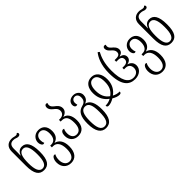

<svg xmlns="http://www.w3.org/2000/svg" viewBox="129 -1903 3285 3285"><g transform="rotate(-45 1772.0 -260.0)"><path d="M249 10C362 10 419 -68 419 -267C419 -469 359 -547 261 -547C199 -547 164 -509 141 -454H137C140 -485 140 -520 140 -549V-618C140 -700 179 -728 234 -728C260 -728 276 -724 292 -718C308 -711 321 -707 340 -707C366 -707 385 -720 385 -742C385 -760 373 -768 363 -771C355 -759 344 -752 327 -752C313 -752 299 -755 283 -759C269 -764 251 -766 230 -766C146 -766 80 -715 80 -610V-266C80 -68 138 10 249 10ZM249 -29C175 -29 140 -109 140 -266C140 -421 167 -506 250 -506C321 -506 358 -432 358 -266C358 -102 323 -29 249 -29Z M664 251C773 251 841 173 841 24C841 -115 778 -177 705 -194V-196C778 -217 820 -274 820 -368C820 -488 753 -547 660 -547C563 -547 506 -472 506 -404C506 -345 534 -314 555 -314C564 -314 572 -316 580 -321C566 -352 564 -373 564 -402C564 -455 597 -508 659 -508C720 -508 759 -461 759 -368C759 -262 713 -214 645 -214H617V-173H648C728 -173 779 -108 779 27C779 149 736 212 663 212C590 212 548 149 548 67C548 17 559 -21 575 -47C569 -51 562 -54 553 -54C521 -54 489 -4 489 67C489 173 554 251 664 251Z M1075 11C1187 11 1249 -65 1249 -197C1249 -326 1192 -391 1124 -401V-403C1193 -422 1225 -465 1225 -514C1225 -578 1180 -612 1141 -642C1114 -663 1091 -687 1091 -721C1091 -738 1093 -750 1100 -761C1094 -767 1086 -771 1074 -771C1048 -771 1035 -746 1035 -720C1035 -671 1065 -644 1096 -618C1131 -591 1164 -563 1164 -512C1164 -457 1124 -420 1063 -420H1035V-379H1064C1151 -379 1188 -324 1188 -199C1188 -89 1151 -28 1075 -28C1012 -28 970 -76 970 -158C970 -202 978 -228 990 -250C981 -254 975 -256 968 -256C935 -256 910 -219 910 -156C910 -50 982 11 1075 11Z M1508 251C1623 251 1684 164 1684 -28C1684 -186 1641 -278 1550 -299V-301C1612 -324 1635 -376 1635 -425C1635 -495 1577 -547 1505 -547C1429 -547 1375 -501 1375 -439C1375 -399 1395 -378 1417 -378C1426 -378 1435 -381 1442 -383C1437 -396 1433 -411 1433 -433C1433 -479 1462 -511 1505 -511C1545 -511 1577 -480 1577 -423C1577 -365 1556 -324 1486 -307C1381 -281 1334 -203 1334 -28C1334 162 1399 251 1508 251ZM1510 212C1429 212 1395 130 1395 -28C1395 -187 1427 -267 1509 -267C1593 -267 1622 -187 1622 -28C1622 129 1593 212 1510 212Z M1807 11C1846 11 1893 -4 1941 -34C1990 -4 2034 11 2074 11C2106 11 2113 -9 2114 -28C2065 -28 2023 -39 1981 -62C2062 -119 2113 -206 2113 -328C2113 -456 2052 -547 1943 -547C1827 -547 1767 -457 1769 -328C1770 -206 1823 -119 1903 -62C1861 -38 1819 -28 1771 -28C1771 -4 1781 11 1807 11ZM1941 -87C1863 -141 1831 -220 1830 -328C1830 -428 1860 -507 1941 -507C2023 -507 2053 -428 2052 -328C2052 -217 2019 -141 1941 -87Z M2452 11C2560 11 2634 -55 2634 -140C2634 -207 2592 -248 2537 -262V-265C2592 -275 2627 -307 2627 -357C2627 -408 2592 -440 2537 -450V-453C2588 -468 2619 -491 2619 -543C2619 -595 2578 -631 2546 -658C2520 -680 2504 -701 2504 -731C2504 -741 2505 -751 2511 -761C2505 -767 2498 -771 2485 -771C2457 -771 2447 -749 2447 -726C2447 -687 2473 -658 2500 -635C2530 -609 2559 -582 2559 -537C2559 -495 2534 -470 2473 -470H2431V-430H2474C2536 -430 2565 -404 2565 -357C2565 -312 2536 -283 2471 -283H2432V-244H2471C2537 -244 2572 -200 2572 -141C2572 -71 2523 -27 2452 -27C2328 -27 2265 -148 2265 -381C2265 -557 2308 -667 2351 -749L2322 -771C2269 -707 2204 -580 2204 -381C2204 -86 2306 11 2452 11Z M2874 251C2983 251 3051 173 3051 24C3051 -115 2988 -177 2915 -194V-196C2988 -217 3030 -274 3030 -368C3030 -488 2963 -547 2870 -547C2773 -547 2716 -472 2716 -404C2716 -345 2744 -314 2765 -314C2774 -314 2782 -316 2790 -321C2776 -352 2774 -373 2774 -402C2774 -455 2807 -508 2869 -508C2930 -508 2969 -461 2969 -368C2969 -262 2923 -214 2855 -214H2827V-173H2858C2938 -173 2989 -108 2989 27C2989 149 2946 212 2873 212C2800 212 2758 149 2758 67C2758 17 2769 -21 2785 -47C2779 -51 2772 -54 2763 -54C2731 -54 2699 -4 2699 67C2699 173 2764 251 2874 251Z M3329 10C3442 10 3499 -68 3499 -267C3499 -469 3439 -547 3341 -547C3279 -547 3244 -509 3221 -454H3217C3220 -485 3220 -520 3220 -549V-618C3220 -700 3259 -728 3314 -728C3340 -728 3356 -724 3372 -718C3388 -711 3401 -707 3420 -707C3446 -707 3465 -720 3465 -742C3465 -760 3453 -768 3443 -771C3435 -759 3424 -752 3407 -752C3393 -752 3379 -755 3363 -759C3349 -764 3331 -766 3310 -766C3226 -766 3160 -715 3160 -610V-266C3160 -68 3218 10 3329 10ZM3329 -29C3255 -29 3220 -109 3220 -266C3220 -421 3247 -506 3330 -506C3401 -506 3438 -432 3438 -266C3438 -102 3403 -29 3329 -29Z"/></g></svg>

Font: Noto Serif Georgian ExtraCondensed Light
Style: Regular
Weight: 300
Width: 2
Designer: Monotype Design Team, Akaki Razmadze
Foundry: Google LLC
Version: Version 2.003